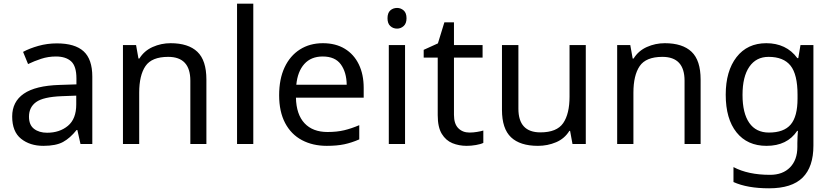

<svg xmlns="http://www.w3.org/2000/svg" viewBox="-20 -780 4511 1040"><path d="M288 -545Q386 -545 433 -502Q480 -459 480 -365V0H416L399 -76H395Q360 -32 321.5 -11Q283 10 215 10Q142 10 94 -28.5Q46 -67 46 -149Q46 -229 109 -272.5Q172 -316 303 -320L394 -323V-355Q394 -422 365 -448Q336 -474 283 -474Q241 -474 203 -461.5Q165 -449 132 -433L105 -499Q140 -518 188 -531.5Q236 -545 288 -545ZM314 -259Q214 -255 175.5 -227Q137 -199 137 -148Q137 -103 164.5 -82Q192 -61 235 -61Q303 -61 348 -98.5Q393 -136 393 -214V-262Z M904 -546Q1000 -546 1049 -499.5Q1098 -453 1098 -349V0H1011V-343Q1011 -472 891 -472Q802 -472 768 -422Q734 -372 734 -278V0H646V-536H717L730 -463H735Q761 -505 807 -525.5Q853 -546 904 -546Z M1352 0H1264V-760H1352Z M1729 -546Q1798 -546 1847.5 -516Q1897 -486 1923.5 -431.5Q1950 -377 1950 -304V-251H1583Q1585 -160 1629.5 -112.5Q1674 -65 1754 -65Q1805 -65 1844.5 -74.5Q1884 -84 1926 -102V-25Q1885 -7 1845 1.5Q1805 10 1750 10Q1674 10 1615.5 -21Q1557 -52 1524.5 -113.5Q1492 -175 1492 -264Q1492 -352 1521.5 -415Q1551 -478 1604.5 -512Q1658 -546 1729 -546ZM1728 -474Q1665 -474 1628.5 -433.5Q1592 -393 1585 -321H1858Q1857 -389 1826 -431.5Q1795 -474 1728 -474Z M2131 -737Q2151 -737 2166.5 -723.5Q2182 -710 2182 -681Q2182 -653 2166.5 -639Q2151 -625 2131 -625Q2109 -625 2094 -639Q2079 -653 2079 -681Q2079 -710 2094 -723.5Q2109 -737 2131 -737ZM2174 -536V0H2086V-536Z M2523 -62Q2543 -62 2564 -65.5Q2585 -69 2598 -73V-6Q2584 1 2558 5.5Q2532 10 2508 10Q2466 10 2430.5 -4.5Q2395 -19 2373 -55Q2351 -91 2351 -156V-468H2275V-510L2352 -545L2387 -659H2439V-536H2594V-468H2439V-158Q2439 -109 2462.5 -85.5Q2486 -62 2523 -62Z M3153 -536V0H3081L3068 -71H3064Q3038 -29 2992 -9.5Q2946 10 2894 10Q2797 10 2748 -36.5Q2699 -83 2699 -185V-536H2788V-191Q2788 -63 2907 -63Q2996 -63 3030.5 -113Q3065 -163 3065 -257V-536Z M3581 -546Q3677 -546 3726 -499.5Q3775 -453 3775 -349V0H3688V-343Q3688 -472 3568 -472Q3479 -472 3445 -422Q3411 -372 3411 -278V0H3323V-536H3394L3407 -463H3412Q3438 -505 3484 -525.5Q3530 -546 3581 -546Z M4131 -546Q4184 -546 4226.5 -526Q4269 -506 4299 -465H4304L4316 -536H4386V9Q4386 124 4327.5 182Q4269 240 4146 240Q4028 240 3953 206V125Q4032 167 4151 167Q4220 167 4259.5 126.5Q4299 86 4299 16V-5Q4299 -17 4300 -39.5Q4301 -62 4302 -71H4298Q4244 10 4132 10Q4028 10 3969.5 -63Q3911 -136 3911 -267Q3911 -395 3969.5 -470.5Q4028 -546 4131 -546ZM4143 -472Q4076 -472 4039 -418.5Q4002 -365 4002 -266Q4002 -167 4038.5 -114.5Q4075 -62 4145 -62Q4226 -62 4263 -105.5Q4300 -149 4300 -246V-267Q4300 -377 4262 -424.5Q4224 -472 4143 -472Z"/></svg>

Font: Noto Sans Old Italic
Style: Regular
Weight: 400
Designer: Monotype Design Team
Foundry: Monotype Imaging Inc.
Version: Version 2.003; ttfautohint (v1.8.4.7-5d5b)